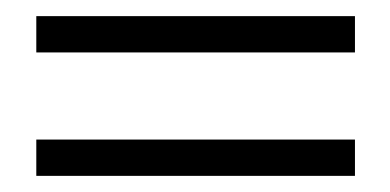

<svg xmlns="http://www.w3.org/2000/svg" viewBox="-20 -469 484 238"><path d="M25 -449H420V-404H25ZM25 -296H420V-251H25Z"/></svg>

Font: Phudu Black
Style: Regular
Weight: 900
Version: Version 1.005;gftools[0.9.23]